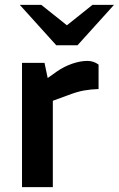

<svg xmlns="http://www.w3.org/2000/svg" viewBox="-20 -765 486 785"><path d="M70 0V-508H162L175 -446L213 -473Q242 -493 275 -504.5Q308 -516 338 -516Q349 -516 360.5 -512.5Q372 -509 383 -501V-401Q352 -400 323.5 -395Q295 -390 259 -376L196 -353V0ZM210 -580 234 -646 358 -745H446L297 -580ZM210 -580 61 -745H149L273 -646L297 -580Z"/></svg>

Font: REM Medium
Style: Regular
Weight: 500
Designer: Octavio Pardo
Foundry: Ashler Design
Version: Version 1.005;gftools[0.9.28]